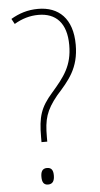

<svg xmlns="http://www.w3.org/2000/svg" viewBox="-53 -758 414 798"><g transform="rotate(-5 154.0 -358.5)"><path d="M103 -191V-171H127V-190C127 -264 137 -300 185 -359C236 -416 280 -464 280 -562C280 -672 222 -724 137 -724C93 -724 57 -712 23 -692L35 -670C67 -689 100 -699 136 -699C208 -699 253 -656 253 -563C253 -477 218 -433 165 -372C115 -315 103 -277 103 -191ZM90 -27C90 -8 95 7 115 7C135 7 142 -7 142 -29C142 -49 136 -62 116 -62C95 -62 90 -46 90 -27Z"/></g></svg>

Font: Noto Sans Condensed Thin
Style: Regular
Weight: 100
Width: 3
Designer: Monotype Design Team
Foundry: Monotype Imaging Inc.
Version: Version 2.013